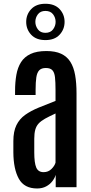

<svg xmlns="http://www.w3.org/2000/svg" viewBox="-20 -1019 494 1045"><path d="M182.1 6.8Q111.8 6.8 82.5 -46.1Q53.2 -99.1 52.7 -189.9V-251Q52.7 -303.7 69.3 -337.6Q85.9 -371.6 116.7 -393.6Q147.5 -415.5 189.5 -432.9Q231.4 -450.2 282.2 -469.7V-529.3Q282.2 -572.3 279.3 -598.4Q276.4 -624.5 265.1 -636.7Q253.9 -648.9 229.5 -648.9Q205.6 -648.9 193.6 -636.5Q181.6 -624 177.7 -597.9Q173.8 -571.8 173.8 -530.8V-502H62V-523.4Q62 -571.8 69.1 -611.8Q76.2 -651.9 94.5 -680.7Q112.8 -709.5 146.2 -725.3Q179.7 -741.2 232.4 -741.2Q281.2 -741.2 313 -726.3Q344.7 -711.4 363 -682.4Q381.3 -653.3 388.9 -610.4Q396.5 -567.4 396.5 -510.7V0H283.2V-67.4Q278.3 -50.3 265.1 -33Q252 -15.6 231 -4.4Q210 6.8 182.1 6.8ZM217.3 -82Q242.7 -82 260 -99.1Q277.3 -116.2 282.2 -133.8V-401.4Q248 -385.7 225.6 -373.3Q203.1 -360.8 190.2 -346.7Q177.2 -332.5 171.9 -312.7Q166.5 -293 166.5 -263.7V-189.5Q166.5 -132.8 177.2 -107.4Q188 -82 217.3 -82ZM227.1 -800.8Q177.2 -800.8 149.9 -829.8Q122.6 -858.9 122.6 -899.9Q122.6 -940.4 149.9 -969.5Q177.2 -998.5 227.1 -998.5Q277.3 -998.5 304.4 -969.5Q331.5 -940.4 331.5 -899.9Q331.5 -859.4 304.4 -830.1Q277.3 -800.8 227.1 -800.8ZM227.1 -840.3Q254.9 -840.3 268.8 -859.1Q282.7 -877.9 282.7 -899.9Q282.7 -922.9 268.8 -941.2Q254.9 -959.5 227.1 -959.5Q200.2 -959.5 186.3 -941.2Q172.4 -922.9 172.4 -899.9Q172.4 -877.9 186.3 -859.1Q200.2 -840.3 227.1 -840.3Z"/></svg>

Font: Antonio SemiBold
Style: Regular
Weight: 600
Designer: Vernon Adams
Foundry: Vernon Adams
Version: Version 1.002